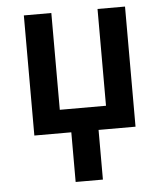

<svg xmlns="http://www.w3.org/2000/svg" viewBox="-53 -566 705 828"><g transform="rotate(-5 300.0 -152.5)"><path d="M241 215V0H81V-520H200V-101H400V-520H519V0H359V215Z"/></g></svg>

Font: Iosevka Custom Extended
Style: Bold
Weight: 700
Width: 7
Monospace: yes
Designer: Belleve Invis
Foundry: Belleve Invis
Version: Version 11.2.4; ttfautohint (v1.8.4)